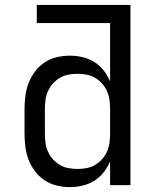

<svg xmlns="http://www.w3.org/2000/svg" viewBox="-20 -755 640 783"><path d="M264 8Q237 8 210.5 1.5Q184 -5 161.5 -20Q139 -35 122.5 -57Q106 -79 96.5 -104Q87 -129 83.5 -156Q80 -183 80 -210V-310Q80 -337 83.5 -364Q87 -391 96.5 -416Q106 -441 122.5 -463Q139 -485 161.5 -500Q184 -515 210.5 -521.5Q237 -528 264 -528Q291 -528 316.5 -522Q342 -516 364 -502.5Q386 -489 402.5 -468Q419 -447 429 -423V-661H130V-735H512V0H429V-97Q419 -73 402.5 -52Q386 -31 364 -17.5Q342 -4 316.5 2Q291 8 264 8ZM296 -66Q315 -66 333.5 -69.5Q352 -73 368 -82.5Q384 -92 396.5 -106Q409 -120 416.5 -137Q424 -154 426.5 -172.5Q429 -191 429 -210V-310Q429 -329 426.5 -347.5Q424 -366 416.5 -383Q409 -400 396.5 -414Q384 -428 368 -437.5Q352 -447 333.5 -450.5Q315 -454 296 -454Q277 -454 258.5 -450.5Q240 -447 224 -437.5Q208 -428 195.5 -414Q183 -400 175.5 -383Q168 -366 165.5 -347.5Q163 -329 163 -310V-210Q163 -191 165.5 -172.5Q168 -154 175.5 -137Q183 -120 195.5 -106Q208 -92 224 -82.5Q240 -73 258.5 -69.5Q277 -66 296 -66Z"/></svg>

Font: R Plex Mono
Style: Regular
Weight: 400
Monospace: yes
Designer: Belleve Invis
Foundry: Belleve Invis
Version: Version 31.8.0